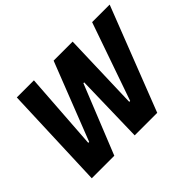

<svg xmlns="http://www.w3.org/2000/svg" viewBox="-136 -944 1199 1199"><g transform="rotate(-45 464.0 -344.0)"><path d="M82 0 108 -688H259L223 -172H231L433 -688H601L585 -172H593L773 -688H928L660 0H461L472 -457H465L281 0Z"/></g></svg>

Font: Saira SemiCondensed
Style: Bold Italic
Weight: 700
Width: 4
Italic angle: -12°
Designer: Hector Gatti with collaboration of the Omnibus-Type team
Foundry: Omnibus-Type
Version: Version 1.101